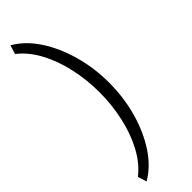

<svg xmlns="http://www.w3.org/2000/svg" viewBox="-337 -792 1008 1008"><g transform="rotate(-45 167.0 -288.5)"><path d="M193.8 -288.6Q193.8 -381.3 174.3 -469.5Q154.8 -557.6 116.5 -629.4Q78.1 -701.2 22 -744.6L37.1 -793.9Q106.9 -754.4 158 -676.5Q209 -598.6 237.1 -498Q265.1 -397.5 265.1 -288.6Q265.1 -179.7 237.1 -79.1Q209 21.5 158 99.1Q106.9 176.8 37.1 216.8L22 167.5Q78.1 124 116.5 52Q154.8 -20 174.3 -108.2Q193.8 -196.3 193.8 -288.6Z"/></g></svg>

Font: Vazirmatn FD NL Light
Style: Regular
Weight: 300
Designer: Saber Rastikerdar
Foundry: Saber Rastikerdar
Version: Version 33.003